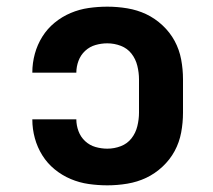

<svg xmlns="http://www.w3.org/2000/svg" viewBox="-20 -548 640 576"><path d="M302 8Q274 8 246 4Q218 0 192 -11Q166 -22 144 -40Q122 -58 107 -82Q92 -106 84.5 -133.5Q77 -161 77 -189Q77 -190 77 -190Q77 -190 77 -190H209Q209 -190 209 -190Q209 -190 209 -190Q209 -172 215.5 -154.5Q222 -137 235.5 -124.5Q249 -112 266.5 -107Q284 -102 302 -102Q323 -102 342.5 -109.5Q362 -117 374.5 -133Q387 -149 392 -169.5Q397 -190 397 -210V-310Q397 -330 392 -350.5Q387 -371 374.5 -387Q362 -403 342.5 -410.5Q323 -418 302 -418Q284 -418 266.5 -413Q249 -408 235.5 -395.5Q222 -383 215.5 -365.5Q209 -348 209 -330Q209 -330 209 -330Q209 -330 209 -330H77Q77 -330 77 -330Q77 -330 77 -331Q77 -359 84.5 -386.5Q92 -414 107 -438Q122 -462 144 -480Q166 -498 192 -509Q218 -520 246 -524Q274 -528 302 -528Q332 -528 362 -523Q392 -518 418.5 -505.5Q445 -493 467.5 -472Q490 -451 504 -425Q518 -399 523.5 -369.5Q529 -340 529 -310V-210Q529 -180 523.5 -150.5Q518 -121 504 -95Q490 -69 467.5 -48Q445 -27 418.5 -14.5Q392 -2 362 3Q332 8 302 8Z"/></svg>

Font: Iosevka Custom XBdEx
Style: Regular
Weight: 800
Width: 7
Monospace: yes
Designer: Belleve Invis
Foundry: Belleve Invis
Version: Version 11.2.4; ttfautohint (v1.8.4)